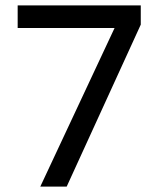

<svg xmlns="http://www.w3.org/2000/svg" viewBox="-20 -695 590 715"><path d="M130 0 406.7 -590.8H45.8V-675H504.2V-603.3L228.3 0Z"/></svg>

Font: Funnel Sans
Style: Regular
Weight: 400
Designer: NORD ID, Kristian Moeller
Foundry: Dicotype
Version: Version 1.000